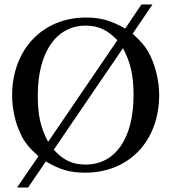

<svg xmlns="http://www.w3.org/2000/svg" viewBox="-20 -754 762 854"><path d="M658 -734H609L537 -627C473 -663 428 -676 362 -676C169 -676 34 -533 34 -330C34 -269 48 -207 72 -158C90 -120 107 -99 151 -59L56 80H105L184 -36C246 1 292 14 359 14C554 14 688 -127 688 -332C688 -393 672 -457 649 -505C631 -543 613 -564 570 -604ZM194 -123C160 -187 148 -242 148 -330C148 -521 230 -640 361 -640C417 -640 458 -621 502 -575ZM527 -540C561 -475 574 -419 574 -330C574 -139 493 -22 361 -22C303 -22 262 -41 219 -88Z"/></svg>

Font: STIXGeneral
Style: Regular
Weight: 400
Designer: MicroPress Inc., with final additions and corrections provided by Coen Hoffman, Elsevier (retired)
Version: Version 1.1.0